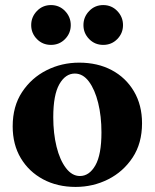

<svg xmlns="http://www.w3.org/2000/svg" viewBox="-20 -722 610 757"><path d="M292 -475Q365 -475 420.5 -445.5Q476 -416 508 -362Q540 -308 540 -236Q540 -157 503 -101Q466 -45 406.5 -15Q347 15 278 15Q206 15 150 -15Q94 -45 62 -98.5Q30 -152 30 -224Q30 -303 67 -359Q104 -415 163.5 -445Q223 -475 292 -475ZM295 -28Q332 -28 356 -70Q380 -112 380 -200Q380 -264 367 -316.5Q354 -369 330.5 -400.5Q307 -432 275 -432Q238 -432 214 -390Q190 -348 190 -260Q190 -196 203 -143.5Q216 -91 240 -59.5Q264 -28 295 -28ZM181 -545Q148 -545 125.5 -568Q103 -591 103 -623Q103 -655 125.5 -678.5Q148 -702 181 -702Q214 -702 236.5 -678.5Q259 -655 259 -623Q259 -591 236.5 -568Q214 -545 181 -545ZM387 -545Q354 -545 331.5 -568Q309 -591 309 -623Q309 -655 331.5 -678.5Q354 -702 387 -702Q420 -702 442.5 -678.5Q465 -655 465 -623Q465 -591 442.5 -568Q420 -545 387 -545Z"/></svg>

Font: Bona Nova
Style: Bold
Weight: 700
Designer: Mateusz Machalski
Foundry: Capitalics
Version: Version 4.001; ttfautohint (v1.8.3)